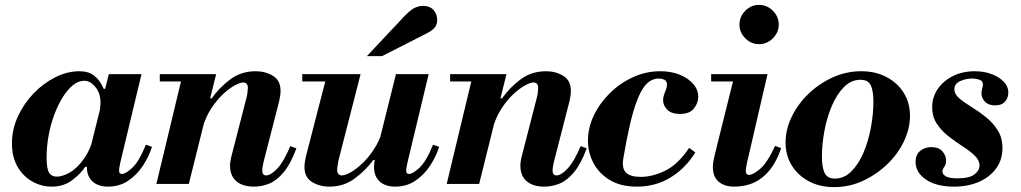

<svg xmlns="http://www.w3.org/2000/svg" viewBox="-20 -754 4185 787"><path d="M192 11Q150 11 112.5 -10Q75 -31 52 -70.5Q29 -110 29 -166Q29 -224 53.5 -277Q78 -330 118 -371.5Q158 -413 207 -437.5Q256 -462 305 -462Q342 -462 365.5 -444.5Q389 -427 405 -390H412L389 -299Q390 -309 391 -317.5Q392 -326 392 -333Q392 -372 371 -397.5Q350 -423 326 -423Q301 -423 278.5 -404.5Q256 -386 236.5 -354.5Q217 -323 202 -282.5Q187 -242 179 -197Q171 -152 171 -107Q171 -63 181 -46.5Q191 -30 213 -30Q236 -30 266 -47Q296 -64 324 -103Q352 -142 368 -208L336 -70H329Q311 -42 276 -15.5Q241 11 192 11ZM423 11Q397 11 377.5 2Q358 -7 347 -25Q336 -43 336 -70Q336 -82 339 -97.5Q342 -113 352 -153L426 -450H560L473 -87Q470 -74 469 -65.5Q468 -57 468 -54Q468 -41 480 -41Q495 -41 522.5 -66.5Q550 -92 578 -161L603 -152Q590 -111 565 -73.5Q540 -36 504.5 -12.5Q469 11 423 11Z M1021 11Q975 11 949 -11Q923 -33 923 -75Q923 -85 924.5 -92.5Q926 -100 927 -107L991 -356Q993 -363 994.5 -375Q996 -387 996 -394Q996 -405 991 -410.5Q986 -416 977 -416Q964 -416 940.5 -403Q917 -390 891.5 -365.5Q866 -341 844 -306.5Q822 -272 810 -229L841 -351H848Q878 -394 923 -428Q968 -462 1028 -462Q1068 -462 1099 -443Q1130 -424 1130 -382Q1130 -364 1124 -338L1060 -89Q1057 -76 1056 -68Q1055 -60 1055 -55Q1055 -35 1071 -35Q1090 -35 1116.5 -63Q1143 -91 1170 -155L1195 -146Q1172 -84 1144 -49.5Q1116 -15 1085 -2Q1054 11 1021 11ZM621 0 729 -450H866L754 0ZM635 -420V-450H854V-420Z M1330 11Q1290 11 1259 -8Q1228 -27 1228 -69Q1228 -88 1234 -113L1321 -450H1458L1367 -95Q1366 -88 1364 -76.5Q1362 -65 1362 -57Q1362 -47 1367 -41Q1372 -35 1381 -35Q1395 -35 1418 -48Q1441 -61 1466.5 -85.5Q1492 -110 1514 -144Q1536 -178 1548 -220L1517 -98H1510Q1480 -57 1435 -23Q1390 11 1330 11ZM1219 -420V-450H1393V-420ZM1600 11Q1574 11 1554.5 2Q1535 -7 1524 -25Q1513 -43 1513 -70Q1513 -82 1516 -97.5Q1519 -113 1529 -153L1603 -450H1737L1650 -87Q1647 -74 1646 -65.5Q1645 -57 1645 -54Q1645 -41 1657 -41Q1672 -41 1699.5 -66.5Q1727 -92 1755 -161L1780 -152Q1767 -111 1742 -73.5Q1717 -36 1681.5 -12.5Q1646 11 1600 11ZM1484 -524 1638 -688Q1664 -715 1681.5 -722.5Q1699 -730 1713 -730Q1742 -730 1757 -713Q1772 -696 1772 -672Q1772 -653 1761 -640Q1750 -627 1721 -613L1546 -524Z M2211 11Q2165 11 2139 -11Q2113 -33 2113 -75Q2113 -85 2114.5 -92.5Q2116 -100 2117 -107L2181 -356Q2183 -363 2184.5 -375Q2186 -387 2186 -394Q2186 -405 2181 -410.5Q2176 -416 2167 -416Q2154 -416 2130.5 -403Q2107 -390 2081.5 -365.5Q2056 -341 2034 -306.5Q2012 -272 2000 -229L2031 -351H2038Q2068 -394 2113 -428Q2158 -462 2218 -462Q2258 -462 2289 -443Q2320 -424 2320 -382Q2320 -364 2314 -338L2250 -89Q2247 -76 2246 -68Q2245 -60 2245 -55Q2245 -35 2261 -35Q2280 -35 2306.5 -63Q2333 -91 2360 -155L2385 -146Q2362 -84 2334 -49.5Q2306 -15 2275 -2Q2244 11 2211 11ZM1811 0 1919 -450H2056L1944 0ZM1825 -420V-450H2044V-420Z M2591 11Q2525 11 2480.5 -15.5Q2436 -42 2413 -85Q2390 -128 2390 -177Q2390 -230 2414 -280.5Q2438 -331 2479.5 -372Q2521 -413 2574.5 -437.5Q2628 -462 2686 -462Q2732 -462 2767 -447.5Q2802 -433 2822 -409.5Q2842 -386 2842 -357Q2842 -332 2824.5 -309.5Q2807 -287 2767 -287Q2733 -287 2715.5 -304Q2698 -321 2698 -343Q2698 -355 2702 -366Q2706 -377 2710 -387.5Q2714 -398 2714 -407Q2714 -421 2704 -426.5Q2694 -432 2680 -432Q2664 -432 2648.5 -424Q2633 -416 2618.5 -396Q2604 -376 2590 -339Q2576 -302 2562.5 -245Q2549 -188 2535 -105Q2528 -64 2546 -46.5Q2564 -29 2606 -29Q2655 -29 2707 -54.5Q2759 -80 2805 -148L2830 -129Q2790 -64 2728.5 -26.5Q2667 11 2591 11Z M3091 -573Q3059 -573 3035 -597Q3011 -621 3011 -653Q3011 -686 3035 -710Q3059 -734 3091 -734Q3124 -734 3148 -710Q3172 -686 3172 -653Q3172 -621 3148 -597Q3124 -573 3091 -573ZM2989 11Q2950 11 2926 -9Q2902 -29 2902 -70Q2902 -82 2905 -97.5Q2908 -113 2918 -153L2992 -450H3126L3042 -87Q3039 -73 3038 -65Q3037 -57 3037 -54Q3037 -37 3050 -37Q3067 -37 3096.5 -62.5Q3126 -88 3157 -156L3182 -147Q3164 -93 3136 -58Q3108 -23 3071.5 -6Q3035 11 2989 11ZM2895 -420V-450H3069V-420Z M3399 13Q3340 13 3295.2 -11.1Q3250.3 -35.1 3225.2 -76.1Q3200 -117 3200 -169.5Q3200 -223 3225 -275Q3250 -327 3293.5 -369Q3337 -411 3392.8 -436.5Q3448.7 -462 3510 -462Q3569 -462 3614.2 -438Q3659.3 -414 3684.7 -373Q3710 -332 3710 -279.8Q3710 -226.5 3685 -174.2Q3660 -122 3616 -80Q3572 -38 3516.5 -12.5Q3461 13 3399 13ZM3402 -22Q3440.3 -22 3469.8 -51.5Q3499.2 -81 3519.3 -128.1Q3539.4 -175.2 3549.7 -230.6Q3560 -286 3560 -337Q3560 -381 3549.5 -404Q3539 -427 3507 -427Q3469 -427 3439.7 -397.5Q3410.4 -368.1 3390.1 -320.8Q3369.8 -273.6 3359.4 -218.2Q3349 -162.8 3349 -112Q3349 -68.2 3360 -45.1Q3371 -22 3402 -22Z M3890 11Q3818 11 3775.5 -18Q3733 -47 3733 -90Q3733 -121 3752.5 -136Q3772 -151 3797 -151Q3828 -151 3843 -133.5Q3858 -116 3858 -96Q3858 -79 3850.5 -70Q3843 -61 3843 -50Q3843 -40 3856.5 -31.5Q3870 -23 3905 -23Q3953 -23 3974 -39Q3995 -55 3995 -75Q3995 -97 3975.5 -116Q3956 -135 3927 -153.5Q3898 -172 3869 -194.5Q3840 -217 3820.5 -246Q3801 -275 3801 -315Q3801 -356 3823.5 -389Q3846 -422 3885.5 -442Q3925 -462 3975 -462Q4013 -462 4044 -450.5Q4075 -439 4094 -419.5Q4113 -400 4113 -374Q4113 -353 4099.5 -337.5Q4086 -322 4059 -322Q4032 -322 4017.5 -337Q4003 -352 4003 -371Q4003 -382 4006 -391.5Q4009 -401 4009 -408Q4009 -422 3995 -427Q3981 -432 3964 -432Q3939 -432 3915.5 -421.5Q3892 -411 3892 -388Q3892 -368 3912 -351Q3932 -334 3961.5 -316Q3991 -298 4020 -275Q4049 -252 4069 -221Q4089 -190 4089 -146Q4089 -99 4063 -63.5Q4037 -28 3992.5 -8.5Q3948 11 3890 11Z"/></svg>

Font: Libre Bodoni
Style: Italic
Weight: 400
Italic angle: -13°
Designer: Pablo Impallari, Rodrigo Fuenzalida
Foundry: Impallari Type
Version: Version 2.005;gftools[0.9.23]